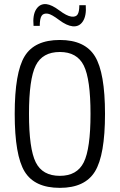

<svg xmlns="http://www.w3.org/2000/svg" viewBox="-20 -895 577 927"><path d="M204 -875Q230 -872 266 -845Q302 -818 324 -815Q346 -812 354.5 -825Q363 -838 363 -870H394Q398 -820 380.5 -792.5Q363 -765 331 -768Q302 -771 265.5 -798.5Q229 -826 211 -829Q189 -832 180.5 -818Q172 -804 172 -770H142Q137 -823 155 -850.5Q173 -878 204 -875ZM269 -702Q390 -702 438.5 -623Q487 -544 487 -345Q487 -146 438.5 -67Q390 12 269 12Q147 12 99 -66.5Q51 -145 51 -345Q51 -545 99 -623.5Q147 -702 269 -702ZM269 -644Q185 -644 152.5 -578.5Q120 -513 120 -345Q120 -177 152.5 -111.5Q185 -46 269 -46Q352 -46 384.5 -111.5Q417 -177 417 -345Q417 -513 384.5 -578.5Q352 -644 269 -644Z"/></svg>

Font: exo2condensed_l
Style: Regular
Weight: 300
Width: 3
Designer: Natanael Gama
Version: Version 1.001;PS 001.001;hotconv 1.0.70;makeotf.lib2.5.58329